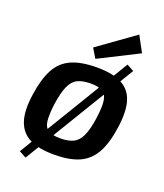

<svg xmlns="http://www.w3.org/2000/svg" viewBox="-149 -845 878 1025"><g transform="rotate(20 289.5 -332.5)"><path d="M460 -573 500 -551 118 80 78 58ZM313 -503Q400 -503 452 -477Q504 -451 522.5 -393.5Q541 -336 527 -240Q514 -147 483 -91.5Q452 -36 397 -11.5Q342 13 255 13Q168 13 116 -13Q64 -39 44.5 -96.5Q25 -154 39 -249Q52 -342 82.5 -398Q113 -454 169 -478.5Q225 -503 313 -503ZM312 -411Q265 -411 236.5 -397Q208 -383 191.5 -346Q175 -309 165 -240Q157 -177 161.5 -142Q166 -107 189 -93.5Q212 -80 257 -80Q303 -80 331.5 -94.5Q360 -109 376.5 -146.5Q393 -184 402 -249Q411 -314 406 -348.5Q401 -383 378.5 -397Q356 -411 312 -411ZM464 -745 512 -656 288 -543 256 -596Z"/></g></svg>

Font: Exo 2 SemiBold
Style: Italic
Weight: 600
Italic angle: -8°
Designer: Natanael Gama
Foundry: Natanael Gama
Version: Version 2.010